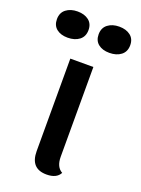

<svg xmlns="http://www.w3.org/2000/svg" viewBox="-194 -783 631 861"><g transform="rotate(20 121.5 -352.5)"><path d="M97 -658Q97 -627 75.5 -610.5Q54 -594 20 -594Q-13 -594 -33 -610Q-53 -626 -53 -656Q-53 -687 -31.5 -703.5Q-10 -720 23 -720Q56 -720 76.5 -704Q97 -688 97 -658ZM296 -658Q296 -627 274.5 -610.5Q253 -594 219 -594Q186 -594 166 -610Q146 -626 146 -656Q146 -687 167.5 -703.5Q189 -720 222 -720Q255 -720 275.5 -704Q296 -688 296 -658ZM174 -82Q174 -33 205 -16Q189 15 141 15Q64 15 64 -69V-510H174Z"/></g></svg>

Font: Sansita
Style: Regular
Weight: 400
Designer: Pablo Cosgaya
Foundry: Omnibus-Type
Version: Version 1.006;hotconv 1.0.109;makeotfexe 2.5.65596